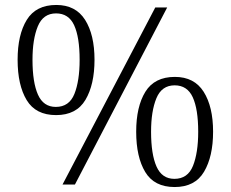

<svg xmlns="http://www.w3.org/2000/svg" viewBox="-20 -744 931 774"><path d="M206 -280Q124 -280 87.5 -340.5Q51 -401 51 -503Q51 -604 88 -664Q125 -724 207 -724Q285 -724 323 -664Q361 -604 361 -503Q361 -403 324.5 -341.5Q288 -280 206 -280ZM232 0 606 -714H654L282 0ZM205 -313Q259 -313 280 -365.5Q301 -418 301 -503Q301 -594 279 -642Q257 -690 206 -690Q154 -690 132.5 -638Q111 -586 111 -503Q111 -412 133 -362.5Q155 -313 205 -313ZM684 10Q602 10 565.5 -50.5Q529 -111 529 -213Q529 -314 566 -374Q603 -434 685 -434Q763 -434 801 -374Q839 -314 839 -213Q839 -113 802.5 -51.5Q766 10 684 10ZM683 -23Q737 -23 758 -75.5Q779 -128 779 -213Q779 -304 757 -352Q735 -400 684 -400Q632 -400 610.5 -348Q589 -296 589 -213Q589 -122 611 -72.5Q633 -23 683 -23Z"/></svg>

Font: Noto Serif Hentaigana Light
Style: Regular
Weight: 300
Designer: Kazuhiro Yamada
Foundry: nipponia
Version: Version 1.000; ttfautohint (v1.8.4.7-5d5b)